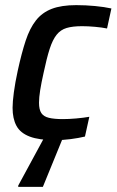

<svg xmlns="http://www.w3.org/2000/svg" viewBox="-20 -538 454 748"><path d="M195 8Q132 8 95.5 -6Q59 -20 44 -48Q29 -76 29 -118Q29 -141 34 -178.5Q39 -216 49 -262Q64 -331 80 -379.5Q96 -428 120 -458.5Q144 -489 181.5 -503.5Q219 -518 277 -518Q314 -518 350.5 -514.5Q387 -511 414 -505L397 -427Q378 -431 350.5 -433.5Q323 -436 300 -436Q263 -436 239.5 -429Q216 -422 200.5 -402.5Q185 -383 173.5 -347.5Q162 -312 150 -255Q141 -215 136.5 -186.5Q132 -158 132 -138Q132 -111 141 -97.5Q150 -84 170.5 -79Q191 -74 225 -74Q248 -74 276.5 -76.5Q305 -79 328 -83L311 -6Q286 0 255 4Q224 8 195 8ZM51 190V185L161 -18H231L230 -13L147 190Z"/></svg>

Font: Saira SemiCondensed Medium
Style: Italic
Weight: 500
Width: 4
Italic angle: -12°
Designer: Hector Gatti with collaboration of the Omnibus-Type team
Foundry: Omnibus-Type
Version: Version 1.101